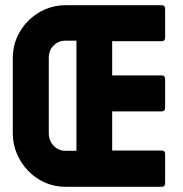

<svg xmlns="http://www.w3.org/2000/svg" viewBox="-20 -716 703 736"><path d="M273 -138V-560H230Q204 -560 185.5 -541.5Q167 -523 167 -494V-205Q167 -177 185.5 -157.5Q204 -138 230 -138ZM230 0Q188 0 151.5 -16.5Q115 -33 88 -61Q61 -89 45 -126Q29 -163 29 -205V-494Q29 -536 45 -572.5Q61 -609 88.5 -636.5Q116 -664 152.5 -680Q189 -696 230 -696H599Q613 -696 613 -682V-572Q613 -558 599 -558H410V-427H600Q613 -427 613 -413V-303Q613 -289 600 -289H410V-139H600Q613 -139 613 -126V-14Q613 0 600 0Z"/></svg>

Font: AL Dynamic
Style: Bold
Weight: 700
Version: Version 1.000; ttfautohint (v1.8.2) -l 8 -r 50 -G 200 -x 14 